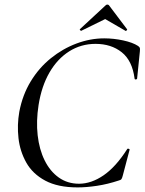

<svg xmlns="http://www.w3.org/2000/svg" viewBox="-20 -803 630 836"><path d="M318 13Q232 13 177 -16.5Q122 -46 94.5 -95Q67 -144 60.5 -201.5Q54 -259 64 -316Q78 -390 114 -449Q150 -508 201.5 -549.5Q253 -591 313 -613.5Q373 -636 434 -636Q475 -636 516.5 -627Q558 -618 581 -603Q588 -598 589 -594Q590 -590 589 -579L577 -461Q576 -457 571 -457Q566 -457 566 -461Q556 -539 510 -575.5Q464 -612 396 -612Q333 -612 281.5 -579.5Q230 -547 195.5 -487.5Q161 -428 148 -346Q137 -276 144 -214Q151 -152 174.5 -104.5Q198 -57 236 -30Q274 -3 324 -3Q378 -3 431.5 -40Q485 -77 534 -154Q536 -157 541 -155Q546 -153 544 -150L515 -40Q512 -28 509 -23.5Q506 -19 497 -17Q449 -1 402.5 6Q356 13 318 13ZM334 -669Q333 -668 329.5 -671Q326 -674 328 -676L438 -778Q442 -783 447.5 -783Q453 -783 456 -778L533 -676Q535 -674 531.5 -670.5Q528 -667 526 -669L438 -720Z"/></svg>

Font: Cormorant Medium
Style: Italic
Weight: 500
Italic angle: -10°
Designer: Christian Thalmann (Catharsis Fonts)
Foundry: Catharsis Fonts
Version: Version 4.000